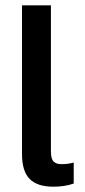

<svg xmlns="http://www.w3.org/2000/svg" viewBox="-20 -694 320 724"><path d="M63 -113V-674H172V-123Q172 -96 181.5 -85.5Q191 -75 212 -75Q236 -75 258 -81V-2Q225 10 181 10Q121 10 92 -19Q63 -48 63 -113Z"/></svg>

Font: Kanit
Style: Regular
Weight: 400
Designer: Katatrad Team
Foundry: Cadson Demak
Version: Version 1.001